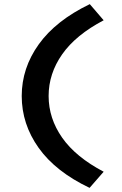

<svg xmlns="http://www.w3.org/2000/svg" viewBox="-20 -722 590 928"><path d="M413 186Q249 108 167 -7Q85 -122 85 -258Q85 -393 167.5 -508Q250 -623 414 -702L481 -624Q346 -553 280.5 -459.5Q215 -366 215 -258Q215 -150 280.5 -56.5Q346 37 481 108Z"/></svg>

Font: Lexend Giga Medium
Style: Regular
Weight: 500
Designer: Bonnie Shaver-Troup, Thomas Jockin
Foundry: Lexend
Version: Version 1.007